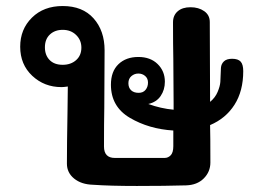

<svg xmlns="http://www.w3.org/2000/svg" viewBox="-20 -615 846 637"><path d="M677 -200Q678 -168 678 -76Q678 -45 656 -23Q634 -1 597 0Q529 2 434 2Q345 2 289 -2Q250 -3 226 -22.5Q202 -42 202 -72Q202 -134 204 -246L205 -328Q191 -326 184 -326Q127 -326 87 -363.5Q47 -401 47 -460Q47 -518 86 -556.5Q125 -595 188 -595Q254 -595 290.5 -554Q327 -513 327 -448L326 -257Q325 -210 325 -129Q325 -91 361 -91H526Q538 -91 546.5 -100Q555 -109 555 -130V-182Q474 -187 411 -224Q348 -261 348 -334Q348 -378 373 -402Q398 -426 439 -426Q479 -426 503 -402.5Q527 -379 527 -344Q527 -317 513 -296.5Q499 -276 472 -270Q513 -255 556 -251V-272L555 -420Q554 -465 554 -541Q554 -564 569.5 -577.5Q585 -591 612 -591Q639 -591 657.5 -578Q676 -565 676 -542L677 -277Q694 -291 702 -310Q710 -329 711 -343Q712 -357 713 -390Q714 -403 723 -411.5Q732 -420 750 -420Q770 -420 778.5 -410.5Q787 -401 787 -379Q787 -313 758 -267.5Q729 -222 677 -200ZM188 -400Q215 -400 232.5 -415.5Q250 -431 250 -457Q250 -482 232.5 -499Q215 -516 188 -516Q162 -516 145.5 -500.5Q129 -485 129 -458Q129 -432 144.5 -416Q160 -400 188 -400ZM440 -307Q455 -307 463 -317Q471 -327 471 -341Q471 -355 461.5 -363Q452 -371 439 -371Q426 -371 416 -362.5Q406 -354 406 -339Q406 -324 415 -315.5Q424 -307 440 -307Z"/></svg>

Font: Mali SemiBold
Style: Regular
Weight: 600
Designer: Kitiyaporn Chalermlarp | Katatrad Aksorn Co.,Ltd.
Foundry: Cadson Demak Co.,Ltd.
Version: Version 1.000; ttfautohint (v1.6)